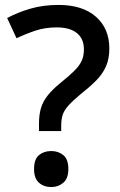

<svg xmlns="http://www.w3.org/2000/svg" viewBox="-20 -744 488 778"><path d="M138 -243Q138 -279 146 -306Q154 -333 173.5 -357.5Q193 -382 225 -408Q261 -437 281.5 -457.5Q302 -478 311 -497.5Q320 -517 320 -544Q320 -587 291.5 -610Q263 -633 210 -633Q163 -633 124 -620Q85 -607 47 -589L9 -671Q52 -694 103.5 -709Q155 -724 217 -724Q315 -724 369 -676Q423 -628 423 -548Q423 -505 409 -474Q395 -443 368.5 -416.5Q342 -390 305 -361Q274 -335 257 -316Q240 -297 234 -278.5Q228 -260 228 -234V-213H138ZM118 -59Q118 -99 138 -115.5Q158 -132 188 -132Q216 -132 236.5 -115.5Q257 -99 257 -59Q257 -21 236.5 -3.5Q216 14 188 14Q158 14 138 -3.5Q118 -21 118 -59Z"/></svg>

Font: Noto Sans Javanese Medium
Style: Regular
Weight: 500
Version: Version 2.004